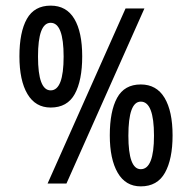

<svg xmlns="http://www.w3.org/2000/svg" viewBox="-20 -652 681 682"><path d="M160 -270Q106 -270 77.5 -318Q49 -366 49 -452Q49 -538 75.5 -585Q102 -632 160 -632Q216 -632 244 -585Q272 -538 272 -452Q272 -366 245.5 -318Q219 -270 160 -270ZM426 -622H493L216 0H149ZM160 -331Q206 -331 206 -451Q206 -571 160 -571Q115 -571 115 -451Q115 -331 160 -331ZM480 10Q426 10 398 -38.5Q370 -87 370 -171Q370 -257 396 -304.5Q422 -352 480 -352Q536 -352 564.5 -304.5Q593 -257 593 -171Q593 -87 566 -38.5Q539 10 480 10ZM480 -51Q527 -51 527 -170Q527 -291 480 -291Q436 -291 436 -170Q436 -51 480 -51Z"/></svg>

Font: Noto Sans Bengali ExtraCondensed
Style: Regular
Weight: 400
Width: 2
Designer: Jelle Bosma - Monotype Design Team
Foundry: Monotype Imaging Inc.
Version: Version 2.003